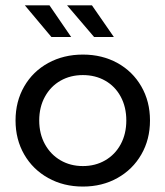

<svg xmlns="http://www.w3.org/2000/svg" viewBox="-20 -698 624 724"><path d="M161.9 -26.7C200.6 -5.2 244.1 5.5 292.6 5.5C341 5.5 384.4 -5.2 422.7 -26.7C461.1 -48.1 491.1 -77.7 512.9 -115.5C534.7 -153.2 545.6 -196 545.6 -243.8C545.6 -291.6 534.7 -334.4 512.9 -372.1C491.1 -409.9 461.1 -439.3 422.7 -460.5C384.4 -481.6 341 -492.2 292.6 -492.2C244.1 -492.2 200.6 -481.6 161.9 -460.5C123.3 -439.3 93.1 -409.9 71.3 -372.1C49.5 -334.4 38.6 -291.6 38.6 -243.8C38.6 -196 49.5 -153.2 71.3 -115.5C93.1 -77.7 123.3 -48.1 161.9 -26.7ZM376.7 -93.4C351.9 -79 323.8 -71.8 292.6 -71.8C261.3 -71.8 233.2 -79 208.4 -93.4C183.5 -107.8 163.9 -128 149.5 -154.1C135.1 -180.2 127.9 -210.1 127.9 -243.8C127.9 -277.5 135.1 -307.4 149.5 -333.5C163.9 -359.6 183.5 -379.7 208.4 -393.8C233.2 -407.9 261.3 -414.9 292.6 -414.9C323.8 -414.9 351.9 -407.9 376.7 -393.8C401.6 -379.7 421.1 -359.6 435.2 -333.5C449.3 -307.4 456.3 -277.5 456.3 -243.8C456.3 -210.1 449.3 -180.2 435.2 -154.1C421.1 -128 401.6 -107.8 376.7 -93.4ZM73.6 -678 173.9 -558.4H248.4L166.5 -678ZM232.8 -678 334.9 -558.4H409.4L326.6 -678Z"/></svg>

Font: Montserrat Ace
Style: Regular
Weight: 500
Designer: Julieta Ulanovsky
Foundry: Julieta Ulanovsky
Version: Version 1